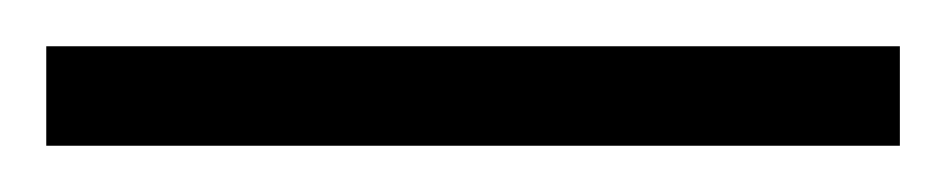

<svg xmlns="http://www.w3.org/2000/svg" viewBox="-20 -720 409 83"><path d="M0 -657V-700H369V-657Z"/></svg>

Font: Archivo Expanded Thin
Style: Regular
Weight: 250
Width: 7
Designer: Hector Gatti
Foundry: Omnibus-Type
Version: Version 2.001